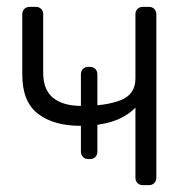

<svg xmlns="http://www.w3.org/2000/svg" viewBox="-20 -540 557 560"><path d="M397 0Q387 0 381 -6Q375 -12 375 -22V-226Q347 -198 307 -185.5Q267 -173 215 -173Q137 -173 91 -208Q45 -243 45 -322V-498Q45 -508 51 -514Q57 -520 67 -520H84Q94 -520 100 -514Q106 -508 106 -498V-327Q106 -278 135 -254.5Q164 -231 219 -231Q290 -231 332.5 -248Q375 -265 375 -311V-498Q375 -508 381 -514Q387 -520 397 -520H414Q424 -520 430 -514Q436 -508 436 -498V-22Q436 -12 430 -6Q424 0 414 0ZM216 -323Q216 -333 222 -339Q228 -345 238 -345H242Q252 -345 258 -339Q264 -333 264 -323V-98Q264 -88 258 -82Q252 -76 242 -76H238Q228 -76 222 -82Q216 -88 216 -98Z"/></svg>

Font: Rubik Light Light
Style: Regular
Weight: 300
Version: Version 2.101